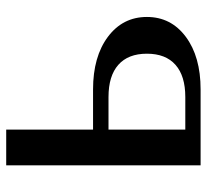

<svg xmlns="http://www.w3.org/2000/svg" viewBox="-44 -629 673 625"><g transform="rotate(-90 292.5 -316.5)"><path d="M183.1 -49.8H289.1Q357.9 -49.8 394 -81.8Q430.2 -113.8 430.2 -174.8Q430.2 -235.8 394 -267.8Q357.9 -299.8 289.1 -299.8H183.1ZM66.9 -632.8H183.1V-350.1H314Q420.4 -350.1 485.1 -301.8Q549.8 -253.4 549.8 -174.8Q549.8 -96.2 485.1 -48.1Q420.4 0 314 0H66.9Z"/></g></svg>

Font: Resagokr
Style: Bold
Weight: 600
Designer: gluk
Foundry: gluk
Version: Version 0.95